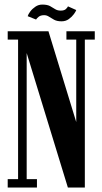

<svg xmlns="http://www.w3.org/2000/svg" viewBox="-20 -840 459 860"><path d="M14.5 0V-37.5H61V-662.5H14.5V-700H197L328 -272H321.5V-662.5H277.5V-700H404.5V-662.5H360V0H284L91.5 -628.5H99.5V-37.5H145.5V0ZM255.5 -744.5Q235.5 -744.5 222.5 -751.5Q209.5 -758.5 199.5 -765.2Q189.5 -772 178 -772Q161.5 -772 152.8 -764.5Q144 -757 141.5 -752.5L104 -767.5Q106.5 -776.5 115.8 -788.8Q125 -801 138.8 -810.2Q152.5 -819.5 169.5 -819.5Q191.5 -819.5 204 -812.8Q216.5 -806 226.8 -799.2Q237 -792.5 252 -792.5Q268 -792.5 275.2 -799.5Q282.5 -806.5 284.5 -811.5L321.5 -795Q319.5 -788.5 310.8 -776.5Q302 -764.5 288.2 -754.5Q274.5 -744.5 255.5 -744.5Z"/></svg>

Font: Imbue Thin 10pt
Style: Bold
Weight: 700
Version: Version 1.102